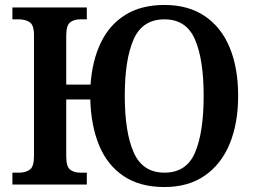

<svg xmlns="http://www.w3.org/2000/svg" viewBox="-20 -744 1026 774"><path d="M643 10Q544 10 478.5 -34Q413 -78 380 -157Q347 -236 344 -343H247V-114Q247 -72 263 -60Q279 -48 303 -48H330V0H30V-48H58Q83 -48 100 -60Q117 -72 117 -114V-603Q117 -643 99.5 -654.5Q82 -666 57 -666H30V-714H330V-666H303Q279 -666 263 -654Q247 -642 247 -600V-403H345Q352 -501 387 -573Q422 -645 486 -684.5Q550 -724 643 -724Q740 -724 806.5 -678.5Q873 -633 906.5 -551Q940 -469 940 -358Q940 -247 906 -164.5Q872 -82 805.5 -36Q739 10 643 10ZM643 -48Q732 -48 766.5 -129.5Q801 -211 801 -358Q801 -504 766 -585Q731 -666 643 -666Q554 -666 518.5 -585Q483 -504 483 -358Q483 -211 519 -129.5Q555 -48 643 -48Z"/></svg>

Font: Noto Serif SemiCondensed SemiBold
Style: Regular
Weight: 600
Width: 4
Designer: Monotype Design Team
Foundry: Monotype Imaging Inc.
Version: Version 2.013; ttfautohint (v1.8.4.7-5d5b)